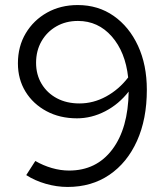

<svg xmlns="http://www.w3.org/2000/svg" viewBox="-20 -731 659 761"><path d="M288 -711Q369 -711 430.5 -668Q492 -625 527 -549.5Q562 -474 562 -375Q562 -259 523 -172.5Q484 -86 413.5 -38Q343 10 248 10Q205 10 161.5 -2.5Q118 -15 84 -37L120 -93Q151 -75 185.5 -65Q220 -55 254 -55Q362 -55 425 -138.5Q488 -222 490 -368Q451 -318 397 -290Q343 -262 285 -262Q217 -262 164 -290.5Q111 -319 81 -368Q51 -417 51 -480Q51 -547 82 -599Q113 -651 166.5 -681Q220 -711 288 -711ZM295 -321Q350 -321 400.5 -348.5Q451 -376 488 -424Q477 -525 423 -586.5Q369 -648 289 -648Q241 -648 203.5 -626.5Q166 -605 144.5 -567.5Q123 -530 123 -482Q123 -435 145 -398.5Q167 -362 205.5 -341.5Q244 -321 295 -321Z"/></svg>

Font: Red Hat Text VF
Style: Regular
Weight: 400
Designer: Pentagram, MCKL
Foundry: Pentagram, MCKL
Version: Version 1.023